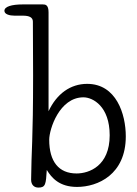

<svg xmlns="http://www.w3.org/2000/svg" viewBox="-84 -838 621 870"><path d="M136 -782C136 -816 122 -818 110 -818H20C-32 -818 -64 -808 -64 -789C-64 -773 -40 -767 -18 -767H20C49 -767 65 -759 65 -740C65 -703 66 -596 66 -498C66 -197 58 -155 57 -24C57 0 71 12 90 12C123 12 124 -4 128 -68C150 -32 185 9 265 9C359 9 486 -47 486 -220C486 -321 443 -458 311 -458C235 -458 173 -413 136 -334ZM139 -205C139 -252 185 -397 294 -397C337 -397 413 -356 413 -225C413 -86 320 -52 263 -52C182 -52 139 -106 139 -205Z"/></svg>

Font: Life Savers
Style: Bold
Weight: 700
Designer: Pablo Impallari, Rodrigo Fuenzalida, Brenda Gallo
Foundry: Pablo Impallari, Rodrigo Fuenzalida, Brenda Gallo
Version: Version 3.000